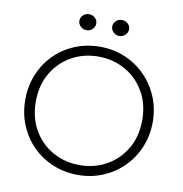

<svg xmlns="http://www.w3.org/2000/svg" viewBox="-95 -973 1028 1077"><g transform="rotate(10 419.0 -434.5)"><path d="M419 15Q342 15 275.8 -12.8Q209.5 -40.5 160.2 -90Q111 -139.5 83.5 -206Q56 -272.5 56 -350Q56 -428 83.5 -494.5Q111 -561 160.2 -610.5Q209.5 -660 275.8 -687.5Q342 -715 419 -715Q495.5 -715 561.5 -687Q627.5 -659 677 -609Q726.5 -559 754.2 -492.8Q782 -426.5 782 -350Q782 -272.5 754.2 -206Q726.5 -139.5 677 -90Q627.5 -40.5 561.5 -12.8Q495.5 15 419 15ZM419 -41Q503 -41 571.8 -79.5Q640.5 -118 681.2 -187.5Q722 -257 722 -350Q722 -443 681.2 -512.5Q640.5 -582 571.8 -620.5Q503 -659 419 -659Q335 -659 266.2 -620.5Q197.5 -582 156.8 -512.5Q116 -443 116 -350Q116 -257 156.8 -187.5Q197.5 -118 266.2 -79.5Q335 -41 419 -41ZM326 -793Q306 -793 292 -806.8Q278 -820.5 278 -839Q278 -858 292.2 -871Q306.5 -884 326 -884Q345.5 -884 359.8 -871Q374 -858 374 -839Q374 -820.5 360.2 -806.8Q346.5 -793 326 -793ZM513 -793Q493 -793 479 -806.8Q465 -820.5 465 -839Q465 -857 479 -870.5Q493 -884 513 -884Q532.5 -884 546.8 -871Q561 -858 561 -839Q561 -820.5 546.8 -806.8Q532.5 -793 513 -793Z"/></g></svg>

Font: Geologica Thin
Style: Regular
Weight: 100
Designer: Sindre Bremnes, Frode Helland
Foundry: Monokrom Skriftforlag AS
Version: Version 1.010; ttfautohint (v1.8.4.7-5d5b);gftools[0.9.28]